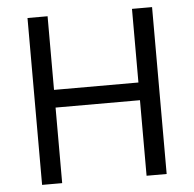

<svg xmlns="http://www.w3.org/2000/svg" viewBox="-51 -749 808 800"><g transform="rotate(-5 353.5 -349.0)"><path d="M530 -316H177V0H93V-698H177V-390H530V-698H614V0H530Z"/></g></svg>

Font: IBMPlexSans
Style: Regular
Weight: 400
Designer: Mike Abbink, Paul van der Laan, Pieter van Rosmalen
Foundry: Bold Monday
Version: Version 3.1